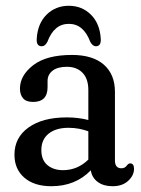

<svg xmlns="http://www.w3.org/2000/svg" viewBox="-20 -634 488 664"><path d="M30 -99Q30 -158.5 78.8 -193.2Q127.5 -228 211 -228Q250.5 -228 285.5 -219V-322.5Q285.5 -361.5 265.5 -382.2Q245.5 -403 211.5 -403Q179 -403 161.8 -389.5Q144.5 -376 144.5 -354V-332.5Q144.5 -281.5 94.5 -281.5Q70.5 -281.5 59.8 -294Q49 -306.5 49 -327.5Q49 -373 94.8 -408.5Q140.5 -444 229 -444Q300.5 -444 339 -410.5Q377.5 -377 377.5 -316V-79Q377.5 -52 400 -52Q412 -52 419 -62Q424.5 -69 430 -69Q443.5 -69 443.5 -50Q443.5 -27.5 423.5 -8.8Q403.5 10 369 10Q338 10 318 -4.8Q298 -19.5 294 -45Q241 10 157.5 10Q98.5 10 64.2 -19.5Q30 -49 30 -99ZM123 -115Q123 -80.5 144 -63Q165 -45.5 198 -45.5Q248 -45.5 285.5 -82V-180Q270 -185.5 253 -188.8Q236 -192 216.5 -192Q173.5 -192 148.2 -171.8Q123 -151.5 123 -115ZM218 -551.5Q167 -551.5 144 -489.5Q136 -474 124.5 -474Q105.5 -474 107 -499.5Q110 -552.5 141 -583.2Q172 -614 218 -614Q263.5 -614 294.5 -583.2Q325.5 -552.5 328.5 -499.5Q330 -474 311.5 -474Q300.5 -474 292 -489.5Q269 -551.5 218 -551.5Z"/></svg>

Font: Fraunces 144pt S100
Style: Regular
Weight: 400
Version: Version 1.000; ttfautohint (v1.8.3)